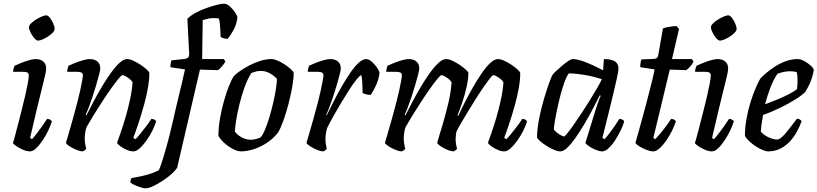

<svg xmlns="http://www.w3.org/2000/svg" viewBox="-20 -820 4428 1040"><path d="M142 0Q126 0 105.5 -8.5Q85 -17 69 -28Q53 -39 50 -46Q53 -53 60 -79Q67 -105 76.5 -142Q86 -179 96.5 -220Q107 -261 116 -300Q125 -339 130.5 -368.5Q136 -398 136 -411Q136 -423 128.5 -427Q121 -431 107 -431H51Q51 -441 54 -450.5Q57 -460 59 -464Q74 -471 95.5 -479.5Q117 -488 138 -494Q159 -500 172 -500Q200 -500 215 -486.5Q230 -473 230 -449Q230 -441 227 -424.5Q224 -408 217 -381Q210 -354 200 -312.5Q190 -271 175.5 -212Q161 -153 143 -73L153 -66Q163 -76 178 -95.5Q193 -115 209 -137.5Q225 -160 235 -176Q244 -176 251 -172Q258 -168 261 -163Q255 -142 242 -114.5Q229 -87 211.5 -60.5Q194 -34 176 -17Q158 0 142 0ZM186 -600Q177 -600 165.5 -613.5Q154 -627 145.5 -644Q137 -661 137 -673Q137 -682 148 -693Q159 -704 175 -714Q191 -724 206.5 -730.5Q222 -737 230 -737Q240 -737 250.5 -723.5Q261 -710 268.5 -692.5Q276 -675 276 -663Q276 -654 265.5 -643Q255 -632 239.5 -622Q224 -612 209.5 -606Q195 -600 186 -600Z M428 0Q418 0 403.5 -5Q389 -10 374.5 -17.5Q360 -25 349.5 -33Q339 -41 337 -46Q342 -62 351.5 -95Q361 -128 374 -173.5Q387 -219 400 -270Q408 -300 414.5 -330.5Q421 -361 425 -383Q429 -405 429 -411Q429 -423 421 -427Q413 -431 399 -431H344Q344 -439 346.5 -448.5Q349 -458 351 -464Q366 -471 387.5 -479.5Q409 -488 430.5 -494Q452 -500 465 -500Q493 -500 508 -486.5Q523 -473 523 -449Q523 -440 516.5 -415Q510 -390 500.5 -357.5Q491 -325 480 -292Q469 -259 459 -233.5Q449 -208 444 -199L448 -195Q465 -229 486.5 -269.5Q508 -310 532 -350.5Q556 -391 580.5 -425Q605 -459 627.5 -479.5Q650 -500 668 -500Q683 -500 702.5 -491Q722 -482 741.5 -469Q761 -456 774.5 -443.5Q788 -431 789 -425Q789 -388 781 -343Q773 -298 760.5 -253Q748 -208 735.5 -169Q723 -130 713.5 -104Q704 -78 702 -73L714 -66Q724 -76 740 -95.5Q756 -115 773 -137.5Q790 -160 800 -176Q810 -176 817 -171.5Q824 -167 826 -163Q820 -142 806.5 -114.5Q793 -87 774.5 -60.5Q756 -34 737 -17Q718 0 702 0Q686 0 666.5 -8.5Q647 -17 632 -28Q617 -39 614 -47Q619 -60 631.5 -95.5Q644 -131 658.5 -179.5Q673 -228 684 -279Q695 -330 698 -374Q693 -384 682 -392.5Q671 -401 660 -407Q649 -413 643 -413Q638 -413 621 -392.5Q604 -372 581 -339.5Q558 -307 533 -268.5Q508 -230 485.5 -193.5Q463 -157 448 -130Q444 -116 441.5 -100.5Q439 -85 439 -71Q439 -57 441 -43.5Q443 -30 447 -15Q446 -12 441 -7.5Q436 -3 428 0Z M768 200Q761 200 749.5 197Q738 194 725 189Q712 184 701.5 178.5Q691 173 686 168Q686 160 688.5 153Q691 146 693 144Q730 139 770 128.5Q810 118 840 102Q846 91 853 69.5Q860 48 868.5 20.5Q877 -7 885.5 -38.5Q894 -70 902 -102.5Q910 -135 917 -165Q934 -242 950 -306.5Q966 -371 982 -444L903 -456Q903 -469 905 -479Q907 -489 909 -493L982 -501Q993 -503 998 -507.5Q1003 -512 1005 -524L995 -718Q1011 -735 1038.5 -750Q1066 -765 1097 -776Q1128 -787 1154 -793.5Q1180 -800 1193 -800Q1209 -800 1225.5 -785Q1242 -770 1253.5 -752.5Q1265 -735 1266 -726Q1262 -689 1246 -659.5Q1230 -630 1214 -610Q1199 -610 1189 -613.5Q1179 -617 1175 -621Q1175 -629 1174 -649.5Q1173 -670 1171 -690.5Q1169 -711 1166 -719Q1160 -721 1151.5 -721.5Q1143 -722 1135 -722Q1119 -722 1105.5 -718.5Q1092 -715 1078 -711L1075 -500H1192L1201 -487Q1194 -474 1182 -460Q1170 -446 1161 -440L1063 -443L940 87Q934 99 914 118Q894 137 866.5 155.5Q839 174 812.5 187Q786 200 768 200Z M1283 0Q1271 0 1254.5 -7Q1238 -14 1220 -26Q1202 -38 1187 -53Q1172 -68 1163 -84Q1163 -128 1171.5 -177Q1180 -226 1193 -272.5Q1206 -319 1220.5 -355Q1235 -391 1247 -408Q1257 -419 1279 -434.5Q1301 -450 1329.5 -465Q1358 -480 1389.5 -490Q1421 -500 1450 -500Q1464 -500 1483 -492Q1502 -484 1521 -471.5Q1540 -459 1554 -446.5Q1568 -434 1571 -425Q1571 -395 1563 -350Q1555 -305 1542.5 -256.5Q1530 -208 1515 -166.5Q1500 -125 1486 -102Q1460 -69 1426 -46.5Q1392 -24 1355 -12Q1318 0 1283 0ZM1339 -63Q1347 -63 1355.5 -64.5Q1364 -66 1373.5 -69Q1383 -72 1392 -76Q1404 -90 1416.5 -120.5Q1429 -151 1440.5 -189.5Q1452 -228 1461 -268Q1470 -308 1475 -341Q1480 -374 1480 -393Q1469 -405 1455.5 -414.5Q1442 -424 1426.5 -430Q1411 -436 1393 -436Q1380 -436 1368 -433Q1356 -430 1342 -425Q1320 -391 1304 -345.5Q1288 -300 1276.5 -253Q1265 -206 1259 -167Q1253 -128 1252 -107Q1260 -96 1273 -86Q1286 -76 1303.5 -69.5Q1321 -63 1339 -63Z M1731 0Q1721 0 1706.5 -5Q1692 -10 1677.5 -17.5Q1663 -25 1652.5 -33Q1642 -41 1640 -46Q1645 -62 1654.5 -95Q1664 -128 1677 -173.5Q1690 -219 1703 -270Q1711 -300 1717.5 -330.5Q1724 -361 1728 -383Q1732 -405 1732 -411Q1732 -423 1724 -427Q1716 -431 1702 -431H1647Q1647 -439 1649.5 -448.5Q1652 -458 1654 -464Q1669 -471 1690.5 -479.5Q1712 -488 1733.5 -494Q1755 -500 1768 -500Q1796 -500 1811 -486.5Q1826 -473 1826 -449Q1826 -440 1819.5 -415Q1813 -390 1803.5 -357.5Q1794 -325 1783 -292Q1772 -259 1762 -233.5Q1752 -208 1747 -199L1750 -196Q1767 -230 1787.5 -271Q1808 -312 1831.5 -352.5Q1855 -393 1878 -426.5Q1901 -460 1923 -480Q1945 -500 1963 -500Q1975 -500 1987 -491Q1999 -482 2010 -469.5Q2021 -457 2028 -444.5Q2035 -432 2036 -426Q2032 -392 2018 -360.5Q2004 -329 1988 -306Q1973 -306 1961 -309.5Q1949 -313 1944 -317Q1944 -327 1943.5 -345.5Q1943 -364 1941.5 -383.5Q1940 -403 1937 -413Q1930 -412 1913 -391.5Q1896 -371 1874.5 -338Q1853 -305 1830 -266.5Q1807 -228 1786.5 -191.5Q1766 -155 1752 -127Q1748 -113 1745.5 -98Q1743 -83 1743 -68Q1743 -53 1745 -39.5Q1747 -26 1750 -15Q1749 -12 1744 -7.5Q1739 -3 1731 0Z M2156 0Q2146 0 2131.5 -5Q2117 -10 2102.5 -17.5Q2088 -25 2077.5 -33Q2067 -41 2065 -46Q2070 -62 2079.5 -95Q2089 -128 2102 -173.5Q2115 -219 2128 -270Q2136 -300 2142.5 -330.5Q2149 -361 2153 -383Q2157 -405 2157 -411Q2157 -423 2149 -427Q2141 -431 2127 -431H2072Q2072 -439 2074.5 -448.5Q2077 -458 2079 -464Q2094 -471 2115.5 -479.5Q2137 -488 2158.5 -494Q2180 -500 2193 -500Q2221 -500 2236 -486.5Q2251 -473 2251 -449Q2251 -440 2244.5 -415Q2238 -390 2228.5 -357.5Q2219 -325 2208 -292Q2197 -259 2187 -233.5Q2177 -208 2172 -199L2176 -195Q2193 -229 2214.5 -269.5Q2236 -310 2260 -350.5Q2284 -391 2308.5 -425Q2333 -459 2355.5 -479.5Q2378 -500 2396 -500Q2411 -500 2430.5 -491Q2450 -482 2469.5 -469Q2489 -456 2502.5 -443.5Q2516 -431 2517 -425Q2517 -392 2507.5 -349.5Q2498 -307 2484 -265.5Q2470 -224 2458 -195L2462 -192Q2478 -227 2499 -268Q2520 -309 2543.5 -350Q2567 -391 2590.5 -425Q2614 -459 2636.5 -479.5Q2659 -500 2677 -500Q2692 -500 2711.5 -491Q2731 -482 2750.5 -469Q2770 -456 2783.5 -443.5Q2797 -431 2798 -425Q2798 -388 2790 -343Q2782 -298 2769.5 -253Q2757 -208 2744.5 -169Q2732 -130 2722.5 -104Q2713 -78 2711 -73L2723 -66Q2733 -76 2749 -95.5Q2765 -115 2782 -137.5Q2799 -160 2809 -176Q2819 -176 2826 -171.5Q2833 -167 2835 -163Q2829 -142 2815.5 -114.5Q2802 -87 2783.5 -60.5Q2765 -34 2746 -17Q2727 0 2711 0Q2695 0 2675.5 -8.5Q2656 -17 2641 -28Q2626 -39 2623 -47Q2628 -60 2640.5 -95.5Q2653 -131 2667.5 -179.5Q2682 -228 2693 -279Q2704 -330 2707 -374Q2702 -384 2691 -392.5Q2680 -401 2669 -407Q2658 -413 2652 -413Q2647 -413 2633 -395Q2619 -377 2599 -348Q2579 -319 2557 -284Q2535 -249 2514 -214.5Q2493 -180 2476.5 -151.5Q2460 -123 2452 -106Q2451 -99 2449.5 -89Q2448 -79 2448 -68Q2448 -53 2450 -40Q2452 -27 2456 -15Q2455 -12 2449.5 -7.5Q2444 -3 2437 0Q2427 0 2412.5 -5Q2398 -10 2384 -17.5Q2370 -25 2360 -33Q2350 -41 2348 -46Q2351 -58 2358 -81Q2365 -104 2375.5 -138.5Q2386 -173 2398 -220Q2409 -260 2416.5 -299.5Q2424 -339 2426 -374Q2421 -384 2410 -392.5Q2399 -401 2388 -407Q2377 -413 2371 -413Q2366 -413 2349 -392.5Q2332 -372 2309 -339.5Q2286 -307 2261 -268.5Q2236 -230 2213.5 -193.5Q2191 -157 2176 -130Q2172 -117 2169.5 -101.5Q2167 -86 2167 -69Q2167 -57 2169 -43Q2171 -29 2175 -15Q2174 -12 2169 -7.5Q2164 -3 2156 0Z M3015 0Q3000 0 2979.5 -9Q2959 -18 2938.5 -31Q2918 -44 2904.5 -56.5Q2891 -69 2889 -75Q2889 -112 2896.5 -156Q2904 -200 2915.5 -244Q2927 -288 2939 -325Q2951 -362 2960.5 -386.5Q2970 -411 2973 -415Q2978 -422 2992.5 -435.5Q3007 -449 3024.5 -464Q3042 -479 3058 -489.5Q3074 -500 3083 -500Q3102 -500 3128.5 -491.5Q3155 -483 3186 -469Q3217 -455 3247 -439L3251 -500Q3292 -500 3311 -487.5Q3330 -475 3330 -449Q3330 -435 3319 -385Q3308 -335 3288.5 -256Q3269 -177 3243 -73L3254 -66Q3265 -77 3279.5 -96Q3294 -115 3309 -136.5Q3324 -158 3335 -176Q3344 -176 3351.5 -172Q3359 -168 3361 -163Q3356 -142 3342.5 -114.5Q3329 -87 3312 -60.5Q3295 -34 3276.5 -17Q3258 0 3242 0Q3227 0 3206.5 -8.5Q3186 -17 3170 -28Q3154 -39 3151 -46L3206 -225Q3212 -244 3217 -259Q3222 -274 3226.5 -284.5Q3231 -295 3234 -301L3229 -304Q3212 -270 3190.5 -229Q3169 -188 3145 -147.5Q3121 -107 3097.5 -73.5Q3074 -40 3053 -20Q3032 0 3015 0ZM3035 -81Q3039 -81 3053.5 -98.5Q3068 -116 3088 -145Q3108 -174 3131 -208.5Q3154 -243 3175.5 -278Q3197 -313 3214.5 -343Q3232 -373 3240 -391Q3191 -407 3144.5 -414.5Q3098 -422 3062 -423Q3051 -411 3039.5 -380.5Q3028 -350 3017.5 -310.5Q3007 -271 2998.5 -231Q2990 -191 2985 -160.5Q2980 -130 2980 -119Q2990 -105 3008.5 -93Q3027 -81 3035 -81Z M3518 0Q3503 0 3481 -8.5Q3459 -17 3442 -28Q3425 -39 3422 -46Q3436 -96 3449.5 -144.5Q3463 -193 3475 -238Q3487 -283 3497 -322Q3507 -361 3514.5 -392Q3522 -423 3526 -444L3448 -456Q3448 -469 3450 -481.5Q3452 -494 3454 -498L3523 -501Q3534 -502 3539 -506.5Q3544 -511 3546 -524L3571 -666Q3582 -671 3603.5 -674.5Q3625 -678 3644 -679L3658 -663L3620 -500H3727L3737 -487Q3731 -474 3719.5 -460.5Q3708 -447 3697 -440L3608 -443L3519 -73L3529 -66Q3539 -76 3555.5 -95.5Q3572 -115 3588.5 -137.5Q3605 -160 3615 -176Q3625 -176 3632 -171.5Q3639 -167 3641 -163Q3635 -142 3621.5 -114.5Q3608 -87 3590 -60.5Q3572 -34 3553 -17Q3534 0 3518 0Z M3836 0Q3820 0 3799.5 -8.5Q3779 -17 3763 -28Q3747 -39 3744 -46Q3747 -53 3754 -79Q3761 -105 3770.5 -142Q3780 -179 3790.5 -220Q3801 -261 3810 -300Q3819 -339 3824.5 -368.5Q3830 -398 3830 -411Q3830 -423 3822.5 -427Q3815 -431 3801 -431H3745Q3745 -441 3748 -450.5Q3751 -460 3753 -464Q3768 -471 3789.5 -479.5Q3811 -488 3832 -494Q3853 -500 3866 -500Q3894 -500 3909 -486.5Q3924 -473 3924 -449Q3924 -441 3921 -424.5Q3918 -408 3911 -381Q3904 -354 3894 -312.5Q3884 -271 3869.5 -212Q3855 -153 3837 -73L3847 -66Q3857 -76 3872 -95.5Q3887 -115 3903 -137.5Q3919 -160 3929 -176Q3938 -176 3945 -172Q3952 -168 3955 -163Q3949 -142 3936 -114.5Q3923 -87 3905.5 -60.5Q3888 -34 3870 -17Q3852 0 3836 0ZM3880 -600Q3871 -600 3859.5 -613.5Q3848 -627 3839.5 -644Q3831 -661 3831 -673Q3831 -682 3842 -693Q3853 -704 3869 -714Q3885 -724 3900.5 -730.5Q3916 -737 3924 -737Q3934 -737 3944.5 -723.5Q3955 -710 3962.5 -692.5Q3970 -675 3970 -663Q3970 -654 3959.5 -643Q3949 -632 3933.5 -622Q3918 -612 3903.5 -606Q3889 -600 3880 -600Z M4140 0Q4130 0 4112.5 -7Q4095 -14 4076 -26Q4057 -38 4040.5 -53Q4024 -68 4015 -84Q4015 -129 4023.5 -176.5Q4032 -224 4045.5 -267Q4059 -310 4073.5 -343.5Q4088 -377 4098 -394Q4108 -405 4128 -422.5Q4148 -440 4175.5 -458Q4203 -476 4235 -488Q4267 -500 4301 -500Q4317 -500 4337 -489Q4357 -478 4372 -464Q4387 -450 4388 -441Q4385 -419 4377.5 -396.5Q4370 -374 4360 -354.5Q4350 -335 4341 -321Q4323 -303 4286 -280Q4249 -257 4203.5 -235Q4158 -213 4113 -197Q4107 -164 4104.5 -143Q4102 -122 4101 -108Q4108 -97 4123.5 -87Q4139 -77 4157 -70.5Q4175 -64 4187 -64Q4196 -64 4205.5 -70Q4215 -76 4227.5 -89.5Q4240 -103 4256.5 -124.5Q4273 -146 4297 -177Q4306 -177 4313 -172.5Q4320 -168 4322 -163Q4313 -138 4298 -109.5Q4283 -81 4260.5 -56Q4238 -31 4208 -15.5Q4178 0 4140 0ZM4124 -255Q4159 -268 4191.5 -281.5Q4224 -295 4251.5 -309Q4279 -323 4297 -337Q4299 -350 4299.5 -362Q4300 -374 4300 -385Q4300 -398 4299 -409Q4298 -420 4295 -430Q4286 -432 4277 -433Q4268 -434 4258 -434Q4242 -434 4225 -430.5Q4208 -427 4191 -420Q4168 -386 4151.5 -341.5Q4135 -297 4124 -255Z"/></svg>

Font: Texturina 12pt Medium
Style: Italic
Weight: 500
Italic angle: -11°
Designer: Guillermo Torres Carreño
Foundry: Omnibus-Type
Version: Version 1.002